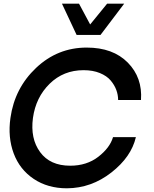

<svg xmlns="http://www.w3.org/2000/svg" viewBox="-20 -1020 842 1050"><path d="M318.8 -1000H412.1L473.1 -886.2L565.9 -1000H659.2L529.8 -829.1H398.9ZM346.2 9.8Q241.2 9.8 164.6 -41.5Q87.9 -92.8 54.9 -180.9Q22 -269 37.1 -375Q60.1 -538.1 177.5 -648.9Q294.9 -759.8 454.1 -759.8Q598.1 -759.8 679 -677.5Q759.8 -595.2 751 -473.1H626Q626 -501 616 -528.1Q606 -555.2 585 -580.1Q564 -605 525.9 -620.6Q487.8 -636.2 437 -636.2Q327.1 -636.2 251.5 -562Q175.8 -487.8 160.2 -375Q145 -262.2 199.5 -188Q253.9 -113.8 363.8 -113.8Q454.6 -113.8 517.8 -162.8Q581.1 -211.9 598.1 -270H723.1Q698.2 -162.1 589.1 -76.7Q480 8.8 346.2 9.8Z"/></svg>

Font: Oakes Grotesk
Style: SemiBold Italic
Weight: 600
Designer: Samuel Oakes
Foundry: Samuel Oakes
Version: Version 1.0 | wf-rip DC20170320